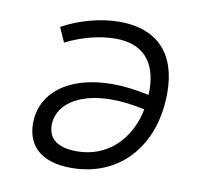

<svg xmlns="http://www.w3.org/2000/svg" viewBox="-65 -597 717 677"><g transform="rotate(10 293.0 -258.5)"><path d="M231 9.8C407.2 9.8 519.5 -121.6 519.5 -309.6C519.5 -453.1 442.4 -527.3 312 -527.3C245.1 -527.3 169.9 -507.8 106.9 -473.1L129.9 -420.9C187.5 -450.2 252 -466.3 307.1 -466.3C400.4 -466.3 456.1 -414.6 456.1 -306.2C456.1 -301.3 456.1 -296.4 455.6 -291C408.2 -301.3 364.3 -306.6 324.7 -306.6C164.1 -306.6 71.8 -228.5 71.8 -122.1C71.8 -38.6 127.4 9.8 231 9.8ZM449.7 -238.3C427.2 -126 348.6 -51.3 240.7 -51.3C173.3 -51.3 138.2 -77.1 137.7 -126.5C137.2 -197.8 208.5 -252.4 331.1 -252.4C366.2 -252.4 405.8 -248 449.7 -238.3Z"/></g></svg>

Font: Cascadia Mono NF Light
Style: Italic
Weight: 300
Italic angle: -10°
Monospace: yes
Designer: Aaron Bell
Foundry: Saja Typeworks
Version: Version 2404.023